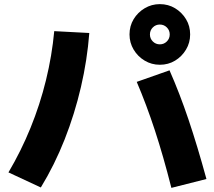

<svg xmlns="http://www.w3.org/2000/svg" viewBox="-20 -872 1040 931"><path d="M755 -558Q715 -558 681.5 -578Q648 -598 628 -631.5Q608 -665 608 -705Q608 -746 628 -779Q648 -812 681.5 -832Q715 -852 755 -852Q796 -852 829 -832Q862 -812 882 -779Q902 -746 902 -705Q902 -665 882 -631.5Q862 -598 829 -578Q796 -558 755 -558ZM755 -657Q775 -657 789 -671Q803 -685 803 -705Q803 -725 789 -739Q775 -753 755 -753Q735 -753 721 -739Q707 -725 707 -705Q707 -685 721 -671Q735 -657 755 -657ZM811 39Q772 -115 731 -240Q690 -365 643 -475L802 -531Q851 -420 894 -292.5Q937 -165 981 -4ZM21 -36Q82 -139 128 -252Q174 -365 203 -483.5Q232 -602 243 -721L413 -712Q403 -581 372.5 -450Q342 -319 293.5 -196Q245 -73 178 37Z"/></svg>

Font: M PLUS 2 Thin ExtraBold
Style: Regular
Weight: 800
Version: Version 1.001